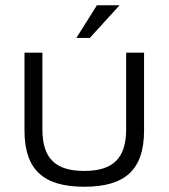

<svg xmlns="http://www.w3.org/2000/svg" viewBox="-20 -700 640 729"><path d="M73 -205C73 -56 144 9 300 9C456 9 527 -56 527 -205V-500H459V-209C459 -99 409 -51 300 -51C190 -51 141 -99 141 -209V-500H73ZM270 -556H321L434 -680H348Z"/></svg>

Font: LT Wave Mono Light
Style: Regular
Weight: 300
Designer: Daniel Lyons
Version: Version 2.5 (Glyphs App)